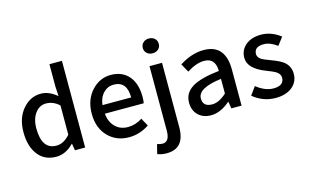

<svg xmlns="http://www.w3.org/2000/svg" viewBox="-115 -1132 2768 1705"><g transform="rotate(-15 1269.0 -280.0)"><path d="M112 -62Q50 -139 50 -274Q50 -404 122 -486Q190 -564 286 -564Q361 -564 434 -502L429 -593V-797H544V0H450L440 -62H437Q364 13 277 13Q172 13 112 -62ZM429 -149V-418Q374 -468 308 -468Q249 -468 210 -417Q169 -363 169 -276Q169 -82 304 -82Q371 -82 429 -149Z M756 -63Q678 -142 678 -274Q678 -403 755 -486Q828 -564 929 -564Q1036 -564 1096 -492Q1153 -423 1153 -303Q1153 -267 1148 -245H791Q798 -167 844 -122Q889 -77 961 -77Q1029 -77 1092 -118L1132 -45Q1045 13 946 13Q831 13 756 -63ZM1054 -324Q1054 -474 931 -474Q877 -474 839 -435Q798 -394 790 -324Z M1147 222 1168 136Q1202 145 1217 145Q1283 145 1283 43V-550H1398V41Q1398 237 1232 237Q1185 237 1147 222ZM1288 -672Q1267 -691 1267 -721Q1267 -751 1288 -770Q1308 -789 1340 -789Q1372 -789 1393 -770Q1414 -751 1414 -721Q1414 -691 1393 -672Q1372 -653 1340 -653Q1308 -653 1288 -672Z M1583 -30Q1538 -74 1538 -146Q1538 -234 1617 -283Q1695 -331 1867 -350Q1865 -470 1762 -470Q1691 -470 1603 -414L1560 -492Q1674 -564 1782 -564Q1982 -564 1982 -331V0H1888L1878 -63H1875Q1787 13 1700 13Q1628 13 1583 -30ZM1867 -142V-277Q1649 -250 1649 -154Q1649 -78 1735 -78Q1797 -78 1867 -142Z M2087 -63 2141 -137Q2220 -74 2297 -74Q2394 -74 2394 -148Q2394 -181 2356 -206Q2334 -219 2272 -243Q2115 -303 2115 -403Q2115 -473 2167 -518Q2221 -564 2310 -564Q2405 -564 2489 -499L2435 -428Q2370 -476 2312 -476Q2224 -476 2224 -408Q2224 -377 2260 -355Q2279 -344 2341 -321Q2419 -292 2451 -266Q2503 -223 2503 -154Q2503 -82 2450 -36Q2392 13 2294 13Q2179 13 2087 -63Z"/></g></svg>

Font: `nÑOSM
Style: Regular
Weight: 500
Designer: Ryoko NISHIZUKA ¬âXZm¬º[P (kana & ideographs); Paul D. Hunt (Latin, Greek & Cyrillic); Wenlong ZHANG _ e¬á¬ü¬ô (bopomof
Foundry: Adobe Systems Incorporated
Version: Version 1.00 June 24, 2014, initial release